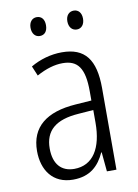

<svg xmlns="http://www.w3.org/2000/svg" viewBox="-82 -859 600 832"><g transform="rotate(-10 217.5 -443.5)"><path d="M104 -763C104 -737 118 -721 138 -721C159 -721 172 -736 172 -763C172 -789 159 -804 138 -804C118 -804 104 -788 104 -763ZM266 -763C266 -737 280 -721 301 -721C321 -721 335 -737 335 -763C335 -789 321 -804 301 -804C281 -804 266 -789 266 -763ZM219 -635C170 -635 122 -621 81 -597L99 -554C141 -577 179 -588 214 -588C280 -588 309 -550 309 -448V-407L238 -402C110 -393 39 -338 39 -232C39 -148 83 -83 172 -83C248 -83 287 -123 312 -178H314L322 -93H364V-452C364 -578 320 -635 219 -635ZM244 -360 310 -365V-309C310 -198 268 -128 185 -128C129 -128 95 -164 95 -233C95 -312 143 -353 244 -360Z"/></g></svg>

Font: Noto Sans Kannada UI Condensed Light
Style: Regular
Weight: 300
Width: 3
Designer: Jelle Bosma - Monotype Design Team
Foundry: Monotype Imaging Inc.
Version: Version 2.005